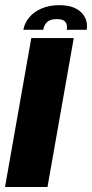

<svg xmlns="http://www.w3.org/2000/svg" viewBox="-29 -744 366 764"><path d="M-9 0H160L264.5 -592.5H95.5ZM207 -723.5Q167.5 -723.5 137 -710.5Q106.5 -697.5 87.5 -675Q68.5 -652.5 64 -625.5H143Q145.5 -639 151.8 -648.5Q158 -658 169 -663Q180 -668 197.5 -668Q213.5 -668 222.8 -663.2Q232 -658.5 235.5 -649Q239 -639.5 236.5 -625.5H316Q320.5 -652.5 309 -675Q297.5 -697.5 271.8 -710.5Q246 -723.5 207 -723.5Z"/></svg>

Font: Anybody Thin
Style: Bold Italic
Weight: 700
Italic angle: -10°
Version: Version 1.113;gftools[0.9.25]